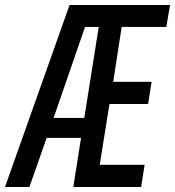

<svg xmlns="http://www.w3.org/2000/svg" viewBox="-38 -750 702 770"><path d="M-18 0 241 -730H644L629 -642H450L416 -422H570L556 -333H401L362 -89H542L528 0H256L287 -197H149L80 0ZM177 -277H300L358 -642H303Z"/></svg>

Font: JetBrains Mono NL Medium
Style: Italic
Weight: 500
Italic angle: -9°
Monospace: yes
Designer: Philipp Nurullin, Konstantin Bulenkov
Foundry: JetBrains
Version: Version 2.305; ttfautohint (v1.8.4.7-5d5b)